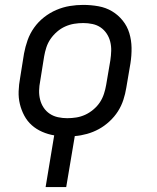

<svg xmlns="http://www.w3.org/2000/svg" viewBox="-20 -548 640 783"><path d="M166 215 201 4Q176 0 152 -10.5Q128 -21 109.5 -37.5Q91 -54 79 -76.5Q67 -99 61 -124Q55 -149 56 -176Q57 -203 62 -230L78 -330Q83 -357 92.5 -384Q102 -411 119 -435Q136 -459 159.5 -477.5Q183 -496 210 -507.5Q237 -519 264.5 -523.5Q292 -528 319 -528Q351 -528 381.5 -522.5Q412 -517 437 -502Q462 -487 480.5 -464Q499 -441 507.5 -412.5Q516 -384 516.5 -353Q517 -322 512 -290L495 -190Q491 -165 483 -140.5Q475 -116 461 -94Q447 -72 426.5 -53Q406 -34 383 -21.5Q360 -9 335 -2Q310 5 285 7L250 215ZM254 -66Q273 -66 291.5 -69Q310 -72 327.5 -80Q345 -88 361 -101.5Q377 -115 387.5 -131Q398 -147 404 -165.5Q410 -184 413 -202L430 -302Q433 -322 433.5 -341Q434 -360 429.5 -378Q425 -396 415 -411Q405 -426 390.5 -436Q376 -446 357.5 -450Q339 -454 320 -454Q301 -454 282.5 -451Q264 -448 246 -440Q228 -432 212.5 -418.5Q197 -405 186 -389Q175 -373 169 -354.5Q163 -336 160 -318L144 -218Q140 -198 139.5 -179Q139 -160 143.5 -142Q148 -124 158 -109Q168 -94 183 -84Q198 -74 216.5 -70Q235 -66 254 -66Z"/></svg>

Font: Iosevka Aile Oblique
Style: Regular
Weight: 400
Italic angle: -9°
Designer: Belleve Invis
Foundry: Belleve Invis
Version: Version 31.1.0; ttfautohint (v1.8.4)